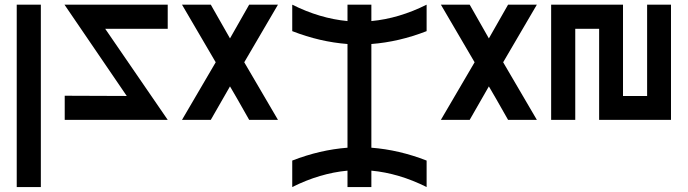

<svg xmlns="http://www.w3.org/2000/svg" viewBox="-20 -500 2869 801"><path d="M49.8 -480.5Q49.8 -290 49.8 280.3Q75.2 280.3 150.4 280.3Q150.4 89.8 150.4 -480.5Q125 -480.5 49.8 -480.5Z M679.7 -480.5Q679.7 -446.3 679.7 -379.9Q592.8 -379.9 418.9 -379.9Q505.9 -252.9 679.7 0Q536.1 0 250 0Q250 -33.2 250 -100.6Q335.9 -100.6 508.8 -99.6Q422.9 -226.6 249 -480.5Q392.6 -480.5 679.7 -480.5Z M1139.6 -480.5Q1109.4 -480.5 1019.5 -480.5Q999 -445.3 939.5 -339.8Q919.9 -375 859.4 -480.5Q829.1 -480.5 739.3 -480.5Q774.4 -419.9 879.9 -240.2Q844.7 -179.7 739.3 0Q769.5 0 859.4 0Q879.9 -35.2 939.5 -139.6Q960 -105.5 1019.5 0Q1049.8 0 1139.6 0Q1104.5 -59.6 999 -240.2Q1034.2 -299.8 1139.6 -480.5Z M1529.3 280.3Q1504.9 280.3 1429.7 280.3Q1429.7 256.8 1429.7 211.9Q1314.5 222.7 1199.2 280.3Q1199.2 243.2 1199.2 169.9Q1314.5 125 1429.7 116.2Q1429.7 -28.3 1429.7 -316.4Q1314.5 -325.2 1199.2 -370.1Q1199.2 -406.2 1199.2 -480.5Q1314.5 -422.9 1429.7 -412.1Q1429.7 -435.5 1429.7 -480.5Q1454.1 -480.5 1529.3 -480.5Q1529.3 -458 1529.3 -412.1Q1644.5 -422.9 1759.8 -480.5Q1759.8 -443.4 1759.8 -370.1Q1644.5 -325.2 1529.3 -316.4Q1529.3 -172.9 1529.3 116.2Q1644.5 125 1759.8 169.9Q1759.8 207 1759.8 280.3Q1644.5 222.7 1529.3 211.9Q1529.3 234.4 1529.3 280.3Z M2219.7 -480.5Q2189.5 -480.5 2099.6 -480.5Q2079.1 -445.3 2019.5 -339.8Q2000 -375 1939.5 -480.5Q1909.2 -480.5 1819.3 -480.5Q1854.5 -419.9 1960 -240.2Q1924.8 -179.7 1819.3 0Q1849.6 0 1939.5 0Q1960 -35.2 2019.5 -139.6Q2040 -105.5 2099.6 0Q2129.9 0 2219.7 0Q2184.6 -59.6 2079.1 -240.2Q2114.3 -299.8 2219.7 -480.5Z M2379.9 0Q2354.5 0 2279.3 0Q2279.3 -120.1 2279.3 -480.5Q2354.5 -480.5 2579.1 -480.5Q2579.1 -384.8 2579.1 -99.6Q2604.5 -99.6 2679.7 -99.6Q2679.7 -195.3 2679.7 -480.5Q2704.1 -480.5 2779.3 -480.5Q2779.3 -360.4 2779.3 0Q2704.1 0 2479.5 0Q2479.5 -94.7 2479.5 -379.9Q2454.1 -379.9 2379.9 -379.9Q2379.9 -285.2 2379.9 0Z"/></svg>

Font: Alibu-Mazigh Belqasem 1
Style: Bold
Weight: 400
Designer: Mazigh Mubarik Belqasem
Version: Version 1.0